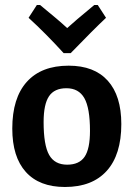

<svg xmlns="http://www.w3.org/2000/svg" viewBox="-20 -736 534 766"><path d="M370 -716 403 -665Q352 -617 262 -524H234Q162 -603 94 -665L127 -716H140Q216 -654 248 -624Q275 -649 356 -716ZM254 -474Q356 -474 410 -414Q464 -354 464 -241Q464 -119 406 -54.5Q348 10 239 10Q137 10 83 -50Q29 -110 29 -223Q29 -345 87 -409.5Q145 -474 254 -474ZM245 -384Q197 -384 175.5 -352Q154 -320 154 -249Q154 -157 176 -118Q198 -79 248 -79Q296 -79 317.5 -110.5Q339 -142 339 -214Q339 -305 316.5 -344.5Q294 -384 245 -384Z"/></svg>

Font: Alegreya Sans
Style: Bold
Weight: 700
Designer: Juan Pablo del Peral
Foundry: Huerta Tipografica
Version: Version 2.007